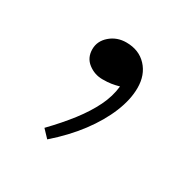

<svg xmlns="http://www.w3.org/2000/svg" viewBox="-80 -169 446 446"><g transform="rotate(30 143.0 54.5)"><path d="M95 198 76 178Q106 147 128 118.5Q150 90 163.5 62.5Q177 35 180 7Q169 10 159.5 11.5Q150 13 136 13Q115 13 98 0Q81 -13 81 -36Q81 -58 99 -73.5Q117 -89 142 -89Q176 -89 196.5 -67Q217 -45 217 -10Q217 21 202.5 56.5Q188 92 161 128Q134 164 95 198Z"/></g></svg>

Font: BioRhyme Light
Style: Regular
Weight: 300
Designer: Aoife Mooney
Foundry: Aoife Mooney Type
Version: Version 1.600;gftools[0.9.33]